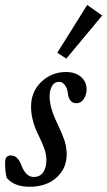

<svg xmlns="http://www.w3.org/2000/svg" viewBox="-34 -731 426 763"><path d="M229.5 -498 193.8 -521.5 312.5 -711.4 372.1 -669.4ZM83.5 11.2Q22 11.2 -7.3 -24.4Q-13.7 -46.4 -13.7 -85.9Q-13.7 -113.3 8.8 -113.3Q36.6 -113.3 50.8 -74.7Q68.4 -27.8 99.6 -27.8Q126 -27.8 138.2 -47.1Q150.4 -66.4 150.4 -93.8Q150.4 -115.7 143.1 -137.7Q135.7 -159.7 119.6 -192.4Q89.4 -252 89.4 -307.1Q89.4 -366.7 130.4 -405.8Q171.4 -444.8 228 -444.8Q264.6 -444.8 287.4 -425.8Q310.1 -406.7 310.1 -375.5Q310.1 -355 299.1 -337.9Q288.1 -320.8 270 -320.8Q240.2 -320.8 235.8 -359.9Q233.4 -379.9 223.9 -392.8Q214.4 -405.8 201.2 -405.8Q182.1 -405.8 172.6 -388.9Q163.1 -372.1 163.1 -346.2Q163.1 -303.7 194.8 -237.8Q213.4 -199.2 222.2 -172.9Q231 -146.5 231 -117.2Q231 -61.5 190.4 -25.1Q149.9 11.2 83.5 11.2Z"/></svg>

Font: Elstob Medium
Style: Italic
Weight: 500
Italic angle: -20°
Designer: Peter S. Baker
Version: Version 1.015